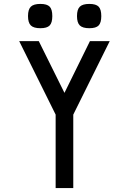

<svg xmlns="http://www.w3.org/2000/svg" viewBox="-20 -960 658 980"><path d="M233.5 -830Q220 -816 186 -816Q152 -816 137.5 -830Q123 -844 123 -878Q123 -912 137.5 -926Q152 -940 186 -940Q220 -940 233.5 -926Q247 -912 247 -878Q247 -844 233.5 -830ZM483.5 -830Q470 -816 436 -816Q402 -816 387.5 -830Q373 -844 373 -878Q373 -912 387.5 -926Q402 -940 436 -940Q470 -940 483.5 -926Q497 -912 497 -878Q497 -844 483.5 -830ZM264 0V-375L78 -750H178L309 -486L439 -750H540L354 -375V0Z"/></svg>

Font: Hermit
Style: Regular
Weight: 400
Designer: Pablo Caro
Version: Version 2.000;PS 002.000;hotconv 1.0.88;makeotf.lib2.5.64775